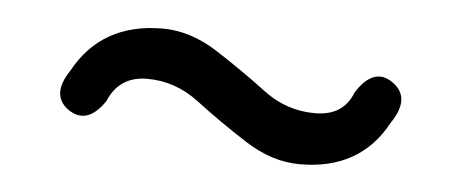

<svg xmlns="http://www.w3.org/2000/svg" viewBox="-28 -496 610 254"><g transform="rotate(5 277.5 -368.5)"><path d="M376 -287Q339 -287 302.5 -310.5Q266 -334 234.5 -358Q203 -382 165.5 -382Q128 -382 114 -348Q91 -314 65 -332Q40 -350 63 -384Q99 -450 180 -450Q217 -450 253.5 -426.5Q290 -403 321 -379.5Q352 -356 390 -356Q428 -356 440 -388Q463 -424 489 -405.5Q515 -387 491 -352Q456 -287 376 -287Z"/></g></svg>

Font: Raw Maruko Gothic CJK TC
Style: Regular
Weight: 400
Version: Version 1.001